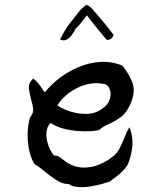

<svg xmlns="http://www.w3.org/2000/svg" viewBox="-20 -778 669 806"><path d="M529 -345Q513 -306 487.5 -287Q462 -268 437 -257.5Q412 -247 396 -232Q385 -229 361 -227.5Q337 -226 307 -228Q277 -230 246.5 -238Q216 -246 192 -262Q178 -247 175.5 -226.5Q173 -206 178 -185Q183 -164 191.5 -148Q200 -132 207 -125Q219 -126 230 -118.5Q241 -111 250 -104Q254 -101 257 -98.5Q260 -96 262 -95Q295 -75 329.5 -74.5Q364 -74 396 -87Q428 -100 451 -119Q470 -132 481.5 -154Q493 -176 502.5 -200.5Q512 -225 523 -244Q534 -220 536 -186Q538 -152 523 -104Q516 -82 499.5 -64.5Q483 -47 466 -35Q449 -23 441 -16Q430 -12 407 -5.5Q384 1 357 5Q330 9 306 7Q282 5 268 -6Q244 -4 216 -22.5Q188 -41 164 -61Q153 -70 143 -77.5Q133 -85 125 -89Q111 -111 103.5 -143Q96 -175 96 -210.5Q96 -246 104 -278Q106 -286 112 -294Q118 -302 119 -311Q120 -323 117 -336Q114 -349 110 -362Q104 -385 101.5 -407Q99 -429 119 -448Q135 -437 146 -421.5Q157 -406 168 -390Q193 -422 229.5 -450Q266 -478 310 -496.5Q354 -515 401 -518Q448 -521 493 -503Q520 -471 535 -433Q550 -395 529 -345ZM423 -424Q381 -434 341.5 -423Q302 -412 270.5 -388.5Q239 -365 221 -336Q234 -325 264.5 -313.5Q295 -302 331 -300Q367 -298 394 -312Q428 -331 438 -354.5Q448 -378 442.5 -398Q437 -418 423 -424ZM457 -631Q454 -623 448.5 -617.5Q443 -612 429 -610Q425 -614 412.5 -629Q400 -644 385 -662.5Q370 -681 358.5 -695.5Q347 -710 345 -714Q309 -666 298 -659Q294 -650 286 -637.5Q278 -625 268 -617Q261 -611 252 -609Q243 -607 232 -613Q252 -651 263 -666.5Q274 -682 285 -695Q296 -709 310.5 -727.5Q325 -746 344 -758Q358 -751 370 -737.5Q382 -724 392 -712Q411 -690 427.5 -669.5Q444 -649 457 -631Z"/></svg>

Font: Yuji Mai
Style: Regular
Weight: 400
Designer: Kataoka Yuji
Foundry: Kinuta Font Factory
Version: Version 3.002